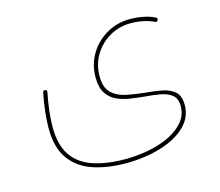

<svg xmlns="http://www.w3.org/2000/svg" viewBox="-84 -441 877 764"><g transform="rotate(-15 355.0 -59.0)"><path d="M84.5 1.5Q84.5 -60.1 100.6 -142.1Q102.1 -149.9 110.4 -148.9Q118.7 -147.9 117.2 -139.2Q101.1 -58.6 101.1 1.5Q101.1 76.2 131.3 119.4Q161.6 162.6 217.3 180.9Q272.9 199.2 348.6 199.2Q399.4 199.2 447 189.7Q494.6 180.2 532.5 161.6Q570.3 143.1 592.8 115.5Q615.2 87.9 615.2 51.8Q615.2 21 597.4 6.3Q579.6 -8.3 550 -13.7Q520.5 -19 485.4 -21.5Q455.1 -24.4 425.3 -29.1Q395.5 -33.7 371.1 -45.7Q346.7 -57.6 332 -81.3Q317.4 -105 317.4 -145.5Q317.4 -198.2 343 -241Q368.7 -283.7 412.1 -309.1Q455.6 -334.5 508.3 -334.5Q535.2 -334.5 561.8 -329.6Q588.4 -324.7 611.3 -313.5Q618.7 -309.6 614.7 -301.8Q610.8 -294.4 603.5 -297.9Q582 -308.1 557.4 -313Q532.7 -317.9 508.3 -317.9Q460 -317.9 420.4 -294.9Q380.9 -272 357.4 -232.9Q334 -193.8 334 -145.5Q334 -98.6 356.9 -76.7Q379.9 -54.7 415.5 -47.4Q451.2 -40 489.7 -36.1Q526.9 -33.2 559.3 -27.1Q591.8 -21 611.8 -3.7Q631.8 13.7 631.8 51.8Q631.8 92.8 607.9 123.5Q584 154.3 543.5 174.8Q502.9 195.3 452.4 205.6Q401.9 215.8 348.6 215.8Q270 215.8 210.4 195.3Q150.9 174.8 117.7 127.9Q84.5 81.1 84.5 1.5Z"/></g></svg>

Font: Mikhak Thin
Style: Regular
Weight: 100
Designer: Amin Abedi
Version: Version 3.3